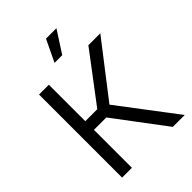

<svg xmlns="http://www.w3.org/2000/svg" viewBox="-265 -1066 1189 1189"><g transform="rotate(-45 330.0 -471.0)"><path d="M86.9 0V-727.5H172.9V-408.2H277.8L519 -727.5H623.5L351.1 -375L635.3 0H531.2L281.2 -332.5H172.9V0ZM293.5 -798.3 362.3 -941.9H453.6L360.8 -798.3Z"/></g></svg>

Font: V-Inter
Style: Regular-375
Weight: 375
Designer: Rasmus Andersson
Foundry: rsms
Version: Version 4.000;git-4146feb